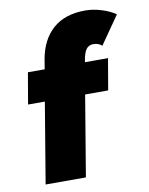

<svg xmlns="http://www.w3.org/2000/svg" viewBox="-82 -784 657 845"><g transform="rotate(-10 246.0 -362.0)"><path d="M357 -724Q393 -724 431 -712Q469 -700 492 -683L405 -558Q390 -572 367 -572Q347 -572 335.5 -557.5Q324 -543 318 -507L317 -500H420L396 -360H293L233 0H53L113 -360H38L62 -500H137L144 -543Q159 -629 212.5 -676.5Q266 -724 357 -724Z"/></g></svg>

Font: Oak Sans Black
Style: Italic
Weight: 900
Italic angle: -9.5°
Foundry: Erik Kennedy, Walven
Version: Version 1.000